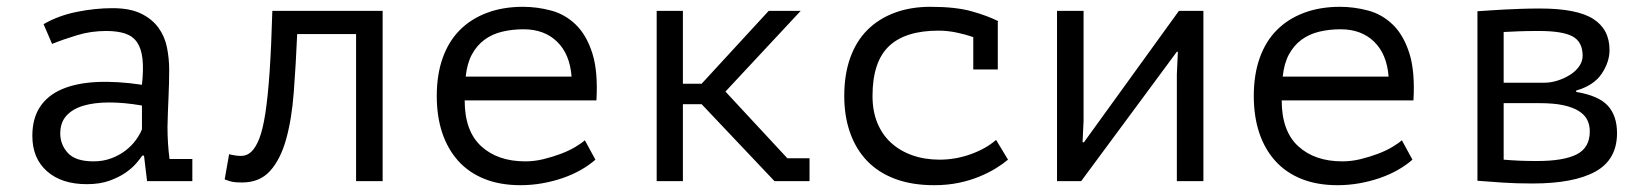

<svg xmlns="http://www.w3.org/2000/svg" viewBox="-20 -532 4840 564"><path d="M108 -461Q151 -486 205 -497Q259 -508 311 -508Q362 -508 394.5 -492Q427 -476 445.5 -450.5Q464 -425 470.5 -392.5Q477 -360 477 -327Q477 -289 475 -246Q473 -203 472 -160Q472 -110 478 -65H545V0H412L403 -75H398Q392 -66 380 -52Q368 -38 348.5 -24.5Q329 -11 301 -1Q273 9 235 9Q161 9 118 -29Q75 -67 75 -133Q75 -184 97.5 -218Q120 -252 162 -270Q204 -288 263.5 -291Q323 -294 397 -283Q402 -329 398.5 -359.5Q395 -390 382.5 -408Q370 -426 347.5 -433.5Q325 -441 292 -441Q247 -441 206 -428.5Q165 -416 133 -403ZM255 -58Q283 -58 307 -67Q331 -76 349 -90Q367 -104 379 -120.5Q391 -137 397 -152V-222Q345 -231 301 -231Q257 -231 225 -221.5Q193 -212 175 -192Q157 -172 157 -140Q157 -107 179.5 -82.5Q202 -58 255 -58Z M1026 -432H853Q849 -341 843 -261.5Q837 -182 820.5 -123Q804 -64 773.5 -30Q743 4 691 4Q671 4 662 2Q653 0 640 -5L653 -79Q672 -74 688.5 -74Q705 -74 718 -86Q731 -98 741.5 -124.5Q752 -151 759.5 -199.5Q767 -248 772 -321.5Q777 -395 780 -500H1104V0H1026Z M1729 -63Q1711 -47 1686.5 -33Q1662 -19 1633 -9Q1604 1 1572.5 6.5Q1541 12 1509 12Q1449 12 1403 -6.5Q1357 -25 1326 -59.5Q1295 -94 1279 -142Q1263 -190 1263 -250Q1263 -313 1280.5 -362Q1298 -411 1331 -444Q1364 -477 1411 -494.5Q1458 -512 1516 -512Q1558 -512 1599 -501Q1640 -490 1671.5 -459.5Q1703 -429 1720 -375.5Q1737 -322 1732 -237H1345Q1345 -147 1393.5 -102.5Q1442 -58 1523 -58Q1550 -58 1576.5 -64.5Q1603 -71 1627 -80Q1651 -89 1669.5 -100Q1688 -111 1698 -120ZM1518 -446Q1485 -446 1455.5 -439Q1426 -432 1403.5 -415.5Q1381 -399 1366.5 -372.5Q1352 -346 1348 -307H1659Q1654 -373 1616.5 -409.5Q1579 -446 1518 -446Z M2041 -226H1986V0H1909V-500H1986V-286H2041L2238 -500H2332L2111 -263L2293 -67H2358V0H2255Z M2839 -423Q2816 -431 2789.5 -436.5Q2763 -442 2737 -442Q2639 -442 2591 -396Q2543 -350 2543 -250Q2543 -206 2557 -171.5Q2571 -137 2597 -113Q2623 -89 2659.5 -76Q2696 -63 2740 -63Q2787 -63 2831.5 -79Q2876 -95 2906 -121L2941 -63Q2927 -51 2906 -38Q2885 -25 2857.5 -13.5Q2830 -2 2796.5 5Q2763 12 2724 12Q2659 12 2609.5 -6.5Q2560 -25 2527 -59.5Q2494 -94 2477 -142.5Q2460 -191 2460 -250Q2460 -313 2477.5 -362Q2495 -411 2528 -444Q2561 -477 2608 -494.5Q2655 -512 2713 -512Q2787 -512 2833.5 -499Q2880 -486 2912 -470L2911 -467V-328H2839Z M3437 -314 3440 -380H3437L3156 0H3085V-500H3163V-177L3160 -114H3164L3443 -500H3515V0H3437Z M4129 -63Q4111 -47 4086.5 -33Q4062 -19 4033 -9Q4004 1 3972.5 6.5Q3941 12 3909 12Q3849 12 3803 -6.5Q3757 -25 3726 -59.5Q3695 -94 3679 -142Q3663 -190 3663 -250Q3663 -313 3680.5 -362Q3698 -411 3731 -444Q3764 -477 3811 -494.5Q3858 -512 3916 -512Q3958 -512 3999 -501Q4040 -490 4071.5 -459.5Q4103 -429 4120 -375.5Q4137 -322 4132 -237H3745Q3745 -147 3793.5 -102.5Q3842 -58 3923 -58Q3950 -58 3976.5 -64.5Q4003 -71 4027 -80Q4051 -89 4069.5 -100Q4088 -111 4098 -120ZM3918 -446Q3885 -446 3855.5 -439Q3826 -432 3803.5 -415.5Q3781 -399 3766.5 -372.5Q3752 -346 3748 -307H4059Q4054 -373 4016.5 -409.5Q3979 -446 3918 -446Z M4320 -499Q4339 -500 4358 -501.5Q4377 -503 4399 -504Q4421 -505 4446.5 -506Q4472 -507 4504 -507Q4612 -507 4660 -476.5Q4708 -446 4708 -385Q4708 -350 4685 -315.5Q4662 -281 4610 -266V-262Q4676 -251 4703 -221.5Q4730 -192 4730 -141Q4730 -63 4666.5 -28Q4603 7 4482 7Q4434 7 4396 4.5Q4358 2 4320 -1ZM4397 -63Q4420 -61 4443 -60Q4466 -59 4495 -59Q4573 -59 4611.5 -78.5Q4650 -98 4650 -146Q4650 -165 4642.5 -180Q4635 -195 4617.5 -206Q4600 -217 4572 -223Q4544 -229 4502 -229H4397ZM4516 -289Q4536 -289 4556 -295.5Q4576 -302 4592.5 -312.5Q4609 -323 4619 -337.5Q4629 -352 4629 -368Q4629 -409 4599.5 -425Q4570 -441 4501 -441Q4463 -441 4440.5 -440Q4418 -439 4397 -438V-289Z"/></svg>

Font: PT Mono
Style: Regular
Weight: 400
Monospace: yes
Designer: A.Korolkova, I.Chaeva
Foundry: ParaType Ltd
Version: Version 1.001W OFL